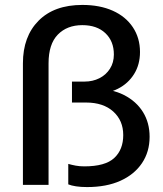

<svg xmlns="http://www.w3.org/2000/svg" viewBox="-20 -750 661 779"><path d="M333 9Q308 9 288.5 6Q269 3 257 -2V-85Q271 -81 287 -78Q303 -75 322 -75Q407 -75 443.5 -109Q480 -143 480 -202Q480 -261 439.5 -297.5Q399 -334 329 -334H272V-419H323Q356 -419 383 -432.5Q410 -446 426 -471Q442 -496 442 -529Q442 -583 407.5 -615.5Q373 -648 314 -648Q252 -648 214.5 -609.5Q177 -571 177 -493V0H73V-493Q73 -602 136.5 -666Q200 -730 314 -730Q385 -730 437.5 -706.5Q490 -683 519 -639.5Q548 -596 548 -539Q548 -488 524 -449.5Q500 -411 458.5 -390Q417 -369 365 -369L363 -390Q433 -390 483 -364.5Q533 -339 560 -295.5Q587 -252 587 -195Q587 -134 556 -88Q525 -42 468.5 -16.5Q412 9 333 9Z"/></svg>

Font: Instrument Sans Medium
Style: Regular
Weight: 500
Designer: Rodrigo Fuenzalida
Foundry: fragTYPE
Version: Version 1.000;gftools[0.9.28]